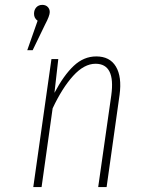

<svg xmlns="http://www.w3.org/2000/svg" viewBox="-20 -760 577 780"><path d="M151.9 -740.2Q165.5 -740.2 173.8 -731.9Q182.1 -723.6 182.1 -710.9Q182.1 -695.8 163.1 -660.2L112.8 -556.2H90.8L132.8 -675.8Q118.2 -686 118.2 -704.1Q118.2 -719.7 127.4 -730Q136.7 -740.2 151.9 -740.2ZM371.1 -530.8Q426.3 -530.8 450.9 -489.5Q475.6 -448.2 465.8 -375L413.1 0H378.9L432.1 -373Q449.7 -501 368.2 -501Q321.8 -501 277.1 -451.7Q232.4 -402.3 193.8 -319.8L148.9 0H115.2L189 -520H216.8L201.2 -382.8Q238.8 -454.1 279.5 -492.4Q320.3 -530.8 371.1 -530.8Z"/></svg>

Font: Fira Sans Compressed UltraLight
Style: Italic
Weight: 200
Width: 3
Italic angle: -8°
Designer: Carrois Corporate & Edenspiekermann AG
Foundry: Carrois Corporate GbR & Edenspiekermann AG
Version: Version 4.203;PS 004.203;hotconv 1.0.88;makeotf.lib2.5.64775